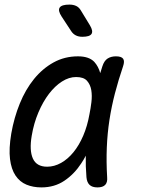

<svg xmlns="http://www.w3.org/2000/svg" viewBox="-20 -805 640 835"><path d="M160 10Q124 10 95 -2Q66 -14 47.5 -41.5Q29 -69 23.5 -113.5Q18 -158 29 -224Q41 -293 66 -354.5Q91 -416 128 -461.5Q165 -507 213 -533.5Q261 -560 319 -560Q367 -560 390 -536Q408 -516 416 -487Q420 -501 425 -516Q433 -541 448 -550.5Q463 -560 484 -560Q508 -560 515.5 -549.5Q523 -539 515 -516Q495 -457 480 -399.5Q465 -342 456 -283.5Q447 -225 444.5 -163.5Q442 -102 446 -34Q448 -12 437.5 -1Q427 10 404 10Q381 10 369.5 -1Q358 -12 356 -34Q352 -82 353 -128Q344 -110 333 -94Q303 -48 260 -19Q217 10 160 10ZM185 -80Q216 -80 245.5 -96.5Q275 -113 299.5 -143Q324 -173 342 -215Q360 -257 369 -308Q374 -332 377.5 -360.5Q381 -389 377 -413Q373 -437 358.5 -453.5Q344 -470 311 -470Q280 -470 249.5 -450.5Q219 -431 193 -397Q167 -363 147 -316Q127 -269 118 -215Q107 -151 123 -115.5Q139 -80 185 -80ZM290 -669 248 -733Q231 -759 239.5 -772Q248 -785 282 -785Q299 -785 311.5 -779Q324 -773 332 -759L371 -695Q386 -670 378 -657.5Q370 -645 338 -645Q322 -645 310 -651Q298 -657 290 -669Z"/></svg>

Font: Maple Mono Normal NL
Style: Italic
Weight: 400
Italic angle: -10°
Monospace: yes
Designer: subframe7536
Version: Version 7.000